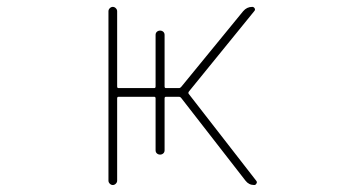

<svg xmlns="http://www.w3.org/2000/svg" viewBox="-20 -564 1040 561"><path d="M722.7 -23.4Q707 -23.4 697.3 -36.1L509.8 -277.3Q506.8 -281.2 502.9 -281.2H464.8Q460.9 -281.2 460.9 -276.4V-125Q460.9 -119.1 457 -115.7Q453.1 -112.3 447.8 -112.3Q442.4 -112.3 438.5 -115.7Q434.6 -119.1 434.6 -125V-276.4Q434.6 -281.2 430.7 -281.2H326.2Q322.3 -281.2 322.3 -276.4V-36.1Q322.3 -31.2 318.4 -27.3Q314.5 -23.4 309.6 -23.4Q304.7 -23.4 300.8 -27.3Q296.9 -31.2 296.9 -36.1V-531.2Q296.9 -536.1 300.8 -540Q304.7 -543.9 309.6 -543.9Q314.5 -543.9 318.4 -540Q322.3 -536.1 322.3 -531.2V-311.5Q322.3 -306.6 326.2 -306.6H430.7Q434.6 -306.6 434.6 -311.5V-461.9Q434.6 -467.8 438.5 -471.2Q442.4 -474.6 447.8 -474.6Q453.1 -474.6 457 -471.2Q460.9 -467.8 460.9 -461.9V-311.5Q460.9 -306.6 464.8 -306.6H502.9Q506.8 -306.6 509.8 -310.5L690.4 -531.2Q701.2 -543.9 716.8 -543.9Q721.7 -543.9 724.1 -539.6Q726.6 -535.2 722.7 -531.2L532.2 -296.9Q529.3 -293 531.2 -290L728.5 -36.1Q730.5 -34.2 730.5 -31.2Q730.5 -29.3 729.5 -28.3Q727.5 -23.4 722.7 -23.4Z"/></svg>

Font: Rounded-X Mgen+ 1mn thin
Style: Regular
Weight: 100
Designer: [Source Han Sans]
Ryoko NISHIZUKA  (kana & ideographs); Paul D. Hunt (Latin, Greek & Cyrillic); Wenlong ZHANG  (bopomofo
Version: Version 1.059.20150602